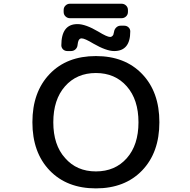

<svg xmlns="http://www.w3.org/2000/svg" viewBox="-20 -1080 1040 1050"><path d="M335.9 -215.8Q399.4 -142.6 504.4 -142.6Q609.4 -142.6 673.3 -214.8Q737.3 -287.1 737.3 -411.1Q737.3 -535.2 673.3 -607.9Q609.4 -680.7 504.4 -680.7Q399.4 -680.7 335.4 -607.9Q271.5 -535.2 271.5 -411.1Q271.5 -287.1 335.9 -215.8ZM252 -675.8Q345.7 -773.4 504.4 -773.4Q663.1 -773.4 757.3 -675.3Q851.6 -577.1 851.6 -411.6Q851.6 -246.1 757.3 -147.9Q663.1 -49.8 504.4 -49.8Q345.7 -49.8 251.5 -147.9Q157.2 -246.1 157.2 -411.6Q157.2 -577.1 252 -675.8ZM517.6 -907.2Q565.4 -877.9 582 -877.9Q592.8 -877.9 599.6 -889.6Q601.6 -895.5 603.5 -905.3Q605.5 -919.9 615.7 -929.7Q626 -939.5 639.6 -939.5H659.2Q673.8 -939.5 683.6 -929.7Q692.4 -920.9 692.4 -908.2Q692.4 -800.8 604.5 -800.8Q561.5 -800.8 490.2 -841.8Q443.4 -870.1 426.8 -870.1Q426.8 -870.1 425.8 -870.1Q415 -870.1 409.2 -857.4Q406.2 -850.6 404.3 -835Q403.3 -820.3 393.1 -810.5Q382.8 -800.8 368.2 -800.8H348.6Q334 -800.8 324.2 -810.5Q315.4 -820.3 315.4 -832Q315.4 -948.2 403.3 -948.2Q403.3 -948.2 404.3 -948.2Q448.2 -948.2 517.6 -907.2ZM362.3 -980.5Q348.6 -980.5 338.4 -990.2Q328.1 -1000 328.1 -1014.6V-1025.4Q328.1 -1040 338.4 -1049.8Q348.6 -1059.6 362.3 -1059.6H644.5Q659.2 -1059.6 669.4 -1049.8Q679.7 -1040 679.7 -1025.4V-1014.6Q679.7 -1000 669.4 -990.2Q659.2 -980.5 644.5 -980.5Z"/></svg>

Font: Gen Jyuu Gothic L Monospace Medium
Style: Regular
Weight: 500
Designer: [Source Han Sans]
Ryoko NISHIZUKA  (kana & ideographs); Paul D. Hunt (Latin, Greek & Cyrillic); Wenlong ZHANG  (bopomofo
Version: Version 1.002.20150607